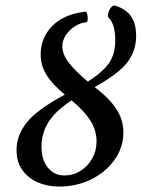

<svg xmlns="http://www.w3.org/2000/svg" viewBox="-20 -680 522 708"><path d="M197 8Q156 8 120.5 -7Q85 -22 63 -52Q41 -82 41 -127Q41 -183 80.5 -230.5Q120 -278 219 -331Q172 -370 151 -404.5Q130 -439 130 -479Q130 -541 173 -584.5Q216 -628 295 -637Q299 -638 301.5 -628.5Q304 -619 303.5 -609Q303 -599 298 -598Q277 -596 257 -583.5Q237 -571 223.5 -551.5Q210 -532 210 -509Q210 -480 233.5 -449Q257 -418 304 -379Q360 -415 382.5 -448Q405 -481 405 -531Q405 -591 381 -614Q376 -619 379 -631Q382 -643 389.5 -652.5Q397 -662 406 -659Q445 -646 463.5 -619.5Q482 -593 482 -547Q482 -492 449 -449.5Q416 -407 329 -359Q385 -316 410 -276.5Q435 -237 435 -192Q435 -137 403 -91.5Q371 -46 317 -19Q263 8 197 8ZM133 -139Q133 -91 156.5 -62Q180 -33 218 -33Q250 -33 277 -50Q304 -67 320 -95.5Q336 -124 336 -159Q336 -199 313.5 -235Q291 -271 244 -310Q181 -268 157 -227Q133 -186 133 -139Z"/></svg>

Font: Junicode Two Beta Condensed Medium
Style: Italic
Weight: 500
Width: 3
Italic angle: -9°
Version: Version 1.053; ttfautohint (v1.8.4)